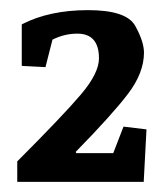

<svg xmlns="http://www.w3.org/2000/svg" viewBox="-20 -885 324 375"><path d="M22.5 -837.4Q76.2 -865.2 151.9 -865.2Q227.1 -865.2 244.1 -834.5Q261.2 -803.7 261.2 -782.2Q261.2 -742.7 230 -701.7Q198.7 -660.6 127.9 -588.4L128.9 -585.9H201.2L221.2 -637.7L266.1 -632.3L260.7 -529.8H13.7V-569.8Q103.5 -659.7 138.4 -700.9Q173.3 -742.2 173.3 -771Q173.3 -819.3 130.9 -819.3Q106 -819.3 82.5 -807.6L68.8 -753.9L22.5 -756.3Z"/></svg>

Font: NoticiaText-Bold
Style: Bold
Weight: 700
Designer: JM Sole
Foundry: JM Sole
Version: Version 1.003